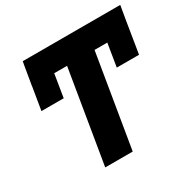

<svg xmlns="http://www.w3.org/2000/svg" viewBox="-160 -887 1048 1048"><g transform="rotate(-30 363.5 -363.5)"><path d="M88.4 -584.5H88.1L109.4 -711.6H109.7L112.2 -727.3H726.9L710.6 -631L679.7 -440.3H539.4L562.9 -584.5H482.6L385.7 0H212.4L309.3 -584.5H228.3L204.9 -440.3H64.6Z"/></g></svg>

Font: Inter P Extra Bold
Style: Italic
Weight: 800
Italic angle: 9.39999°
Designer: Rasmus Andersson
Foundry: rsms
Version: Version 3.018;git-588b23468